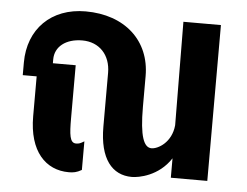

<svg xmlns="http://www.w3.org/2000/svg" viewBox="-47 -658 939 729"><g transform="rotate(5 422.5 -294.0)"><path d="M240 13C257 13 270 11 289 0V-109C274 -100 269 -98 258 -98C234 -98 231 -129 231 -194V-394H144V-409C144 -457 185 -490 248 -490C313 -490 356 -444 356 -376V-171C356 -48 405 10 480 10C506 10 582 -3 628 -74V0H767V-594H624L627 -200C621 -134 570 -105 545 -105C516 -105 499 -146 499 -259V-376C499 -511 401 -601 251 -601C120 -601 34 -515 34 -387V-339H87V-187C87 -53 152 13 240 13Z"/></g></svg>

Font: Vanilla Cream Black
Style: Regular
Weight: 900
Designer: Jeremy Tribby, Jinavaṁso
Foundry: Tribby Type
Version: Version 1.422;Glyphs 3.1.2 (3151)